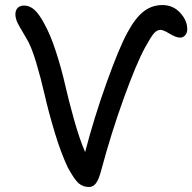

<svg xmlns="http://www.w3.org/2000/svg" viewBox="-20 -729 761 760"><path d="M333 11.2Q308.6 11.2 291.7 -3.2Q274.9 -17.6 249 -64.9Q221.2 -123 196.5 -205.1Q171.9 -287.1 157 -352.8Q142.1 -418.5 122.8 -482.9Q103.5 -547.4 84 -578.1Q51.3 -632.3 45.9 -646.5Q41 -660.2 41 -672.9Q41 -688 49.8 -697.5Q58.6 -707 75.2 -707Q97.2 -707 115.7 -690.7Q134.3 -674.3 154.8 -636.2Q179.7 -591.8 201.7 -523.9Q223.6 -456.1 237.5 -394.5Q251.5 -333 272.7 -256.8Q293.9 -180.7 316.9 -127Q352.5 -263.7 401.9 -401.6Q451.2 -539.6 484.9 -601.1Q516.1 -658.7 548.8 -683.8Q581.5 -709 623 -709Q665 -709 693.1 -678.5Q721.2 -647.9 721.2 -613.8Q721.2 -598.6 712.9 -589.4Q704.6 -580.1 692.9 -580.1Q676.8 -580.1 651.6 -595.5Q626.5 -610.8 615.2 -610.8Q601.1 -610.8 588.6 -596.2Q576.2 -581.5 554.2 -541Q520 -478.5 470.2 -340.8Q420.4 -203.1 381.8 -59.1Q372.1 -20.5 360.6 -4.6Q349.1 11.2 333 11.2Z"/></svg>

Font: Shantell Sans Normal
Style: Regular
Weight: 400
Designer: Stephen Nixon, Anya Danilova, Shantell Martin
Foundry: Arrow Type
Version: Version 1.006;[559af2be0]